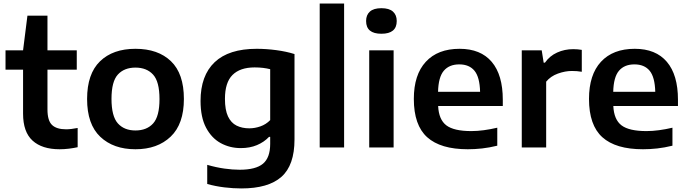

<svg xmlns="http://www.w3.org/2000/svg" viewBox="-20 -828 3862 1078"><path d="M314.5 10Q216 10 162.8 -38.5Q109.5 -87 109.5 -190V-437H11V-545.5H109.5L134 -740H246.5V-545.5H411V-437H246.5V-213.5Q246.5 -151 272 -126.5Q297.5 -102 351 -102Q378 -102 416 -109.5V-1.5Q393 3.5 366.8 6.8Q340.5 10 314.5 10Z M740.5 10Q617 10 543 -60Q469 -130 469 -272Q469 -413.5 541.5 -483.8Q614 -554 740.5 -554Q867.5 -554 940 -484.2Q1012.5 -414.5 1012.5 -272.5Q1012.5 -131.5 938.2 -60.8Q864 10 740.5 10ZM740.5 -95.5Q804 -95.5 839.8 -135Q875.5 -174.5 875.5 -271.5Q875.5 -370 839.5 -409.2Q803.5 -448.5 740.5 -448.5Q677.5 -448.5 641.8 -409.5Q606 -370.5 606 -273Q606 -175 641.8 -135.2Q677.5 -95.5 740.5 -95.5Z M1335 230Q1289.5 230 1239.8 224Q1190 218 1143.5 205V97.5Q1193.5 112 1239.8 118.5Q1286 125 1325.5 125Q1416 125 1456.5 91.2Q1497 57.5 1497 -20.5V-59.5H1490.5Q1462.5 -30 1422.5 -13.2Q1382.5 3.5 1332 3.5Q1270.5 3.5 1219.2 -24.5Q1168 -52.5 1137 -111Q1106 -169.5 1106 -261.5Q1106 -403.5 1185.2 -478.8Q1264.5 -554 1421.5 -554Q1474.5 -554 1531 -546.5Q1587.5 -539 1633.5 -524.5V-45Q1633.5 100 1560 165Q1486.5 230 1335 230ZM1379.5 -107.5Q1411 -107.5 1442.2 -118.5Q1473.5 -129.5 1497 -153.5V-439.5Q1479.5 -444 1457.2 -446.8Q1435 -449.5 1409.5 -449.5Q1328 -449.5 1285.5 -407.2Q1243 -365 1243 -273Q1243 -210.5 1260.2 -174.2Q1277.5 -138 1308.2 -122.8Q1339 -107.5 1379.5 -107.5Z M1775 0V-808H1912V0Z M2053 0V-545.5H2190V0ZM2121.5 -638.5Q2035.5 -638.5 2035.5 -710Q2035.5 -744 2056.8 -763Q2078 -782 2121.5 -782Q2165 -782 2186.2 -763Q2207.5 -744 2207.5 -710Q2207.5 -638.5 2121.5 -638.5Z M2606.5 10Q2453.5 10 2378.5 -57.5Q2303.5 -125 2303.5 -272.5Q2303.5 -408.5 2370.8 -481.2Q2438 -554 2560.5 -554Q2678.5 -554 2740.8 -480.8Q2803 -407.5 2803 -268V-233H2440Q2443.5 -156.5 2486 -124.2Q2528.5 -92 2626 -92Q2659.5 -92 2696.8 -97Q2734 -102 2772 -111V-10Q2727 1 2686.5 5.5Q2646 10 2606.5 10ZM2558.5 -466.5Q2502.5 -466.5 2472 -431Q2441.5 -395.5 2439.5 -312.5H2675.5Q2673.5 -395 2644 -430.8Q2614.5 -466.5 2558.5 -466.5Z M2909.5 0V-545.5H3021.5L3032.5 -476H3039.5Q3066 -514 3108 -533Q3150 -552 3198 -552Q3223 -552 3246.5 -548V-425Q3233.5 -427.5 3219 -428.5Q3204.5 -429.5 3190.5 -429.5Q3153 -429.5 3112.2 -414.8Q3071.5 -400 3046.5 -369.5V0Z M3590 10Q3437 10 3362 -57.5Q3287 -125 3287 -272.5Q3287 -408.5 3354.2 -481.2Q3421.5 -554 3544 -554Q3662 -554 3724.2 -480.8Q3786.5 -407.5 3786.5 -268V-233H3423.5Q3427 -156.5 3469.5 -124.2Q3512 -92 3609.5 -92Q3643 -92 3680.2 -97Q3717.5 -102 3755.5 -111V-10Q3710.5 1 3670 5.5Q3629.5 10 3590 10ZM3542 -466.5Q3486 -466.5 3455.5 -431Q3425 -395.5 3423 -312.5H3659Q3657 -395 3627.5 -430.8Q3598 -466.5 3542 -466.5Z"/></svg>

Font: Encode Sans SemiExpanded SemiExpanded SemiBold
Style: Regular
Weight: 600
Width: 6
Designer: Multiple Designers
Foundry: Impallari Type
Version: Version 3.000; ttfautohint (v1.8.3) -l 8 -r 50 -G 200 -x 14 